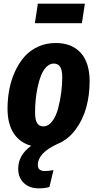

<svg xmlns="http://www.w3.org/2000/svg" viewBox="-20 -782 529 1045"><path d="M441.9 -762.2 425.8 -655.8H169.9L186 -762.2ZM293.9 1Q186 49.8 186 116.2Q186 148.9 224.1 148.9Q242.7 148.9 271 144L249 235.8Q223.1 243.2 190.9 243.2Q141.1 243.2 110.1 214.4Q79.1 185.5 79.1 136.2Q79.1 62 149.9 11.2Q88.4 -4.9 54.7 -56.2Q21 -107.4 21 -190.9Q21 -244.6 30.8 -295.4Q40.5 -346.2 61.5 -392.3Q82.5 -438.5 112.5 -472.9Q142.6 -507.3 186.5 -527.6Q230.5 -547.9 283.2 -547.9Q371.1 -547.9 419.4 -494.4Q467.8 -440.9 467.8 -338.9Q467.8 -264.6 449.7 -198Q431.6 -131.3 391.4 -76.9Q351.1 -22.5 293.9 1ZM272.9 -436Q250.5 -436 232.4 -417.5Q214.4 -398.9 203.1 -370.4Q191.9 -341.8 184.3 -305.4Q176.8 -269 173.8 -235.1Q170.9 -201.2 170.9 -169.9Q170.9 -129.9 181.9 -112.1Q192.9 -94.2 215.8 -94.2Q243.2 -94.2 264.2 -121.8Q285.2 -149.4 296.4 -192.1Q307.6 -234.9 313.2 -278.1Q318.8 -321.3 318.8 -360.8Q318.8 -400.4 307.4 -418.2Q295.9 -436 272.9 -436Z"/></svg>

Font: Fira Sans Compressed
Style: Bold Italic
Weight: 700
Width: 3
Italic angle: -8°
Designer: Carrois Corporate & Edenspiekermann AG
Foundry: Carrois Corporate GbR & Edenspiekermann AG
Version: Version 4.203;PS 004.203;hotconv 1.0.88;makeotf.lib2.5.64775